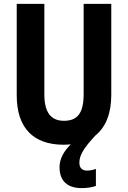

<svg xmlns="http://www.w3.org/2000/svg" viewBox="-20 -734 658 987"><path d="M388 102C388 64 411 26 471 -38C524 -81 552 -151 552 -246V-714H410V-250C410 -154 379 -113 309 -113C243 -113 208 -154 208 -249V-714H66V-243C66 -77 151 10 307 10C320 10 332 9 344 8C306 45 286 85 286 125C286 194 324 233 400 233C426 233 453 229 473 222V134C463 139 442 143 427 143C404 143 388 131 388 102Z"/></svg>

Font: Noto Sans Lao Looped Condensed
Style: Bold
Weight: 700
Width: 3
Designer: Mark Frömberg, Ben Mitchell
Foundry: The Fontpad Ltd
Version: Version 1.002